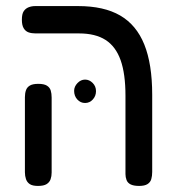

<svg xmlns="http://www.w3.org/2000/svg" viewBox="-20 -602 568 632"><path d="M438 10Q420 10 410 5Q400 0 396.5 -9.5Q393 -19 393 -29V-287Q393 -359 377 -404Q361 -449 327.5 -470.5Q294 -492 240 -492H97Q84 -492 74 -495.5Q64 -499 58 -509Q52 -519 52 -537Q52 -556 58 -565Q64 -574 74 -578Q84 -582 96 -582H237Q322 -582 375.5 -551Q429 -520 455 -455.5Q481 -391 481 -290V-36Q481 -23 478 -12.5Q475 -2 465.5 4Q456 10 438 10ZM105 10Q87 10 78 4Q69 -2 65.5 -12.5Q62 -23 62 -35V-282Q62 -295 65.5 -305Q69 -315 78.5 -320.5Q88 -326 106 -326Q125 -326 134.5 -320Q144 -314 147 -304Q150 -294 150 -281V-34Q150 -22 146.5 -12Q143 -2 133.5 4Q124 10 105 10ZM260 -263Q245 -263 234.5 -274.5Q224 -286 224 -303Q224 -317 235 -328.5Q246 -340 260 -340Q274 -340 285 -329Q296 -318 296 -302Q296 -286 285.5 -274.5Q275 -263 260 -263Z"/></svg>

Font: Fredoka SemiCondensed
Style: Regular
Weight: 400
Width: 4
Designer: Ben Nathan
Foundry: Milena B. Brandão, Ben Nathan
Version: Version 2.001